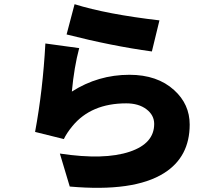

<svg xmlns="http://www.w3.org/2000/svg" viewBox="-20 -834 1040 914"><path d="M335 -814Q489 -766 739 -737L703 -589Q513 -615 297 -670ZM357 -605Q333 -515 322 -398Q447 -478 596 -478Q729 -478 809 -405Q883 -338 883 -241Q883 -87 761 -10Q617 81 312 54L265 -103Q477 -71 598 -112Q714 -151 714 -244Q714 -286 677 -314Q640 -342 581 -342Q414 -342 325 -234Q297 -200 284 -172L147 -206Q184 -405 196 -627Z"/></svg>

Font: KaiGen Gothic KR Heavy
Style: Heavy
Weight: 900
Designer: Ryoko NISHIZUKA  (kana & ideographs); Paul D. Hunt (Latin, Greek & Cyrillic); Wenlong ZHANG  (bopomofo); Sandoll Communi
Foundry: Adobe Systems Incorporated
Version: Version 1.002 March 28, 2018